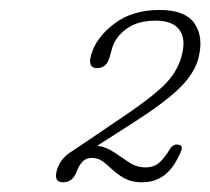

<svg xmlns="http://www.w3.org/2000/svg" viewBox="-20 -731 423 386"><path d="M94 -387.5Q101 -413.5 126.5 -428L227 -496Q283 -533.5 309.8 -559.8Q336.5 -586 345 -618Q354.5 -652.5 340.8 -671Q327 -689.5 293 -689.5Q256 -689.5 233.5 -672.5Q211 -655.5 205 -632.5L200.5 -616.5Q194.5 -594 175 -594Q156 -594 163 -620Q173 -655.5 209.5 -683.2Q246 -711 301 -711Q353 -711 371.5 -683.2Q390 -655.5 378.5 -612.5Q370.5 -583.5 341.8 -554.8Q313 -526 247.5 -484L175.5 -438Q194 -435.5 209.5 -424.8Q225 -414 240 -404.2Q255 -394.5 272.5 -394.5Q289.5 -394.5 300.2 -404Q311 -413.5 322 -432Q329.5 -442.5 338.5 -440Q348.5 -439.5 344 -427Q330 -394 311 -379.2Q292 -364.5 265.5 -364.5Q245.5 -364.5 231.2 -372Q217 -379.5 202 -393.5Q191 -404 183 -408.8Q175 -413.5 164.5 -413.5Q153 -413.5 145.8 -406Q138.5 -398.5 134 -385.5Q126 -364.5 106.5 -364.5Q88 -364.5 94 -387.5Z"/></svg>

Font: Fraunces 9pt S100 Thin
Style: Italic
Weight: 100
Italic angle: -16°
Version: Version 1.000; ttfautohint (v1.8.3)